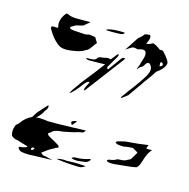

<svg xmlns="http://www.w3.org/2000/svg" viewBox="-85 -568 690 702"><g transform="rotate(15 260.0 -216.5)"><path d="M395 -485H399Q402 -482 402 -477Q402 -466 393 -451Q403 -451 409 -454.5Q415 -458 418 -459Q433 -454 446 -443Q448 -442 459 -442Q475 -425 482 -414Q489 -403 486 -396Q480 -378 455 -361Q448 -349 435.5 -332Q423 -315 418 -308V-307L403 -286Q401 -284 391 -269Q381 -254 379 -252Q375 -249 365.5 -241.5Q356 -234 355 -236Q354 -237 357.5 -242Q361 -247 363 -249Q370 -260 385 -279Q409 -311 421.5 -331Q434 -351 434 -365L433 -371Q427 -385 420 -385Q414 -385 408 -374.5Q402 -364 397 -364Q393 -362 390 -357.5Q387 -353 385 -352V-353Q385 -357 388.5 -364.5Q392 -372 392 -375Q392 -378 396.5 -390Q401 -402 401 -411Q401 -427 386 -427L376 -425Q372 -423 369 -423Q366 -423 361.5 -424.5Q357 -426 353 -425Q351 -427 341 -420.5Q331 -414 325 -410L359 -462Q361 -463 368 -469.5Q375 -476 379 -482Q385 -485 395 -485ZM125 -474Q104 -474 92 -480Q89 -482 83 -482Q65 -461 65 -438Q65 -434 66.5 -429.5Q68 -425 66 -423Q62 -423 55 -423.5Q48 -424 46 -423Q42 -422 42 -418Q42 -415 47 -407Q62 -382 79 -368Q84 -363 90 -360Q96 -356 104.5 -355Q113 -354 115 -354Q132 -354 154 -358.5Q176 -363 186 -371Q195 -373 205 -388Q215 -403 219 -406Q216 -411 212.5 -417Q209 -423 207 -426Q189 -429 185 -429Q182 -429 177 -427.5Q172 -426 168 -426L140 -428Q109 -428 109 -437Q109 -438 117 -442.5Q125 -447 126 -448Q131 -450 141 -452Q151 -454 157 -457Q160 -461 167.5 -466.5Q175 -472 176 -474ZM288 -470Q251 -470 238 -462Q240 -460 260 -460Q288 -460 295 -461Q305 -462 308 -469Q302 -470 288 -470ZM471 -396Q467 -400 465 -400Q461 -399 461 -395L462 -383Q469 -386 471 -388.5Q473 -391 471 -396ZM210 -248Q214 -253 220 -258.5Q226 -264 230 -260Q229 -258 221.5 -243.5Q214 -229 220 -227L334 -378Q331 -379 327 -379Q323 -379 320 -375Q299 -346 292.5 -337Q286 -328 283 -324Q277 -326 279 -333Q281 -337 287.5 -347.5Q294 -358 303 -374Q307 -381 307 -383.5Q307 -386 304 -388L283 -362Q275 -364 273 -364Q269 -364 261 -362Q253 -360 248 -360Q243 -360 238 -357Q233 -354 233 -351Q228 -346 220.5 -345Q213 -344 205.5 -344Q198 -344 196 -344Q196 -344 195.5 -343.5Q195 -343 195 -343Q195 -342 198.5 -340Q202 -338 204 -338Q253 -338 268 -339Q247 -310 203 -255Q171 -212 169 -204Q174 -205 188 -220.5Q202 -236 210 -248ZM107 51 85 52Q66 52 54 49Q45 45 42 39Q39 33 46 33Q57 32 64.5 29.5Q72 27 71 24Q62 22 51.5 18.5Q41 15 31 12Q15 11 6 0Q3 -11 4 -21Q5 -27 9 -39Q10 -41 14.5 -44.5Q19 -48 21 -51Q37 -74 60 -84Q73 -106 77 -109L106 -141Q108 -139 108 -135Q108 -129 103.5 -123Q99 -117 98 -116Q97 -111 88 -100Q79 -89 74 -86Q79 -87 89 -87Q95 -87 104.5 -86Q114 -85 120 -84H161L193 -85Q214 -85 226 -86L263 -87Q258 -80 254 -77Q241 -76 219 -69Q181 -60 168 -60Q157 -58 151 -55.5Q145 -53 140 -47L132 -42Q132 -36 138.5 -32Q145 -28 147 -27Q156 -23 180 -8L182 -2Q182 0 176 1.5Q170 3 170 5Q152 13 136 26L126 33Q132 43 148 43Q153 45 161.5 46.5Q170 48 172 49ZM222 -112Q213 -110 208 -108Q203 -106 203 -102Q203 -100 208 -93Q210 -96 215.5 -101.5Q221 -107 222 -112ZM387 -68Q386 -69 383 -70Q380 -71 379 -72V-73Q379 -78 393 -81Q399 -82 405.5 -84Q412 -86 416 -86Q461 -89 498 -95Q497 -92 495 -88Q493 -84 493 -81Q496 -80 504 -80Q512 -80 515 -81Q505 -69 499.5 -56Q494 -43 491 -32Q490 -30 487 -21Q484 -12 476 -5Q458 -1 431 1L402 4Q397 5 387 5Q365 5 365 -2Q366 -3 368 -4Q370 -5 371 -6Q391 -8 400 -15Q402 -16 416 -16.5Q430 -17 441 -25Q446 -25 450.5 -31.5Q455 -38 459.5 -46.5Q464 -55 466 -57Q463 -60 455 -64.5Q447 -69 445 -70Q441 -70 430 -69Q419 -68 411 -66Q397 -66 387 -68ZM253 18Q252 18 246 19Q240 20 238 24Q247 28 259 28Q265 28 286 25Q297 24 303 18Q309 12 306 9Q276 19 253 18ZM93 23Q86 23 86 31Q86 33 91 33Q96 30 98 25Q98 23 93 23ZM281 47Q285 46 296 39Q268 37 258 37L223 38L210 37Q197 37 185 41Q212 45 242.5 47Q273 49 281 47Z"/></g></svg>

Font: BM Euljiro oraeorae
Style: Regular
Weight: 400
Designer: Bongjin Kim; Bomjun Kim; Myungsoo Han; Hyesun Chae; Mikyoung Jeong; Wujin Sim; Minjae Kang; Suwha Jang;
Foundry: Sandoll Inc.
Version: Version 1.000;hotconv 1.0.109;makeexe 2.5.65596